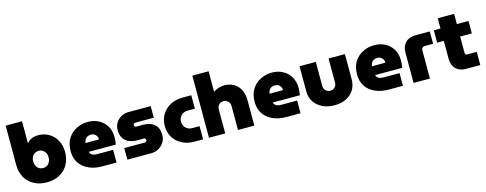

<svg xmlns="http://www.w3.org/2000/svg" viewBox="-28 -1448 5510 2179"><g transform="rotate(-15 2727.5 -358.5)"><path d="M328 13Q243 13 178 -22Q113 -57 77 -120Q41 -183 41 -268V-730H233V-477H239Q254 -495 274 -507Q294 -519 318 -524.5Q342 -530 369 -530Q438 -530 494 -497Q550 -464 582.5 -405Q615 -346 615 -266Q615 -204 594.5 -153Q574 -102 536 -64.5Q498 -27 445.5 -7Q393 13 328 13ZM328 -155Q355 -155 375.5 -168Q396 -181 407.5 -204.5Q419 -228 419 -258Q419 -287 407.5 -309Q396 -331 375.5 -344Q355 -357 328 -357Q302 -357 281 -344Q260 -331 248.5 -309Q237 -287 237 -258Q237 -228 248.5 -204.5Q260 -181 281 -168Q302 -155 328 -155Z M980 0Q893 0 825 -30Q757 -60 717.5 -117.5Q678 -175 678 -258Q678 -349 717 -409Q756 -469 818.5 -499.5Q881 -530 950 -530Q1021 -530 1077.5 -500.5Q1134 -471 1167.5 -416Q1201 -361 1201 -284Q1201 -265 1199 -240.5Q1197 -216 1193 -199H875Q879 -182 890 -170.5Q901 -159 920 -154Q939 -149 963 -149H1148V0ZM866 -305H1024Q1024 -317 1021 -328Q1018 -339 1011.5 -348.5Q1005 -358 996 -365.5Q987 -373 974.5 -377Q962 -381 947 -381Q928 -381 913.5 -375Q899 -369 889 -359Q879 -349 873.5 -335Q868 -321 866 -305Z M1275 0V-136H1517Q1525 -136 1530 -139.5Q1535 -143 1538 -148.5Q1541 -154 1541 -160Q1541 -166 1538 -171.5Q1535 -177 1530 -180Q1525 -183 1517 -183H1439Q1388 -183 1346 -200.5Q1304 -218 1279.5 -255.5Q1255 -293 1255 -352Q1255 -398 1277.5 -435.5Q1300 -473 1339 -495.5Q1378 -518 1425 -518H1688V-382H1470Q1460 -382 1453.5 -375Q1447 -368 1447 -359Q1447 -350 1453.5 -343Q1460 -336 1470 -336H1542Q1600 -336 1642.5 -318.5Q1685 -301 1708 -264Q1731 -227 1731 -168Q1731 -122 1707.5 -84Q1684 -46 1645 -23Q1606 0 1557 0Z M2063 0Q1982 0 1919 -32.5Q1856 -65 1820 -123Q1784 -181 1784 -258Q1784 -335 1820 -393.5Q1856 -452 1919 -485Q1982 -518 2063 -518H2165V-360H2080Q2048 -360 2024.5 -346.5Q2001 -333 1988 -310Q1975 -287 1975 -258Q1975 -229 1988 -205.5Q2001 -182 2024.5 -168.5Q2048 -155 2080 -155H2165V0Z M2234 0V-730H2425V-489Q2453 -509 2487 -519.5Q2521 -530 2555 -530Q2619 -530 2666.5 -502Q2714 -474 2740.5 -422Q2767 -370 2767 -298V0H2575V-281Q2575 -306 2564.5 -323Q2554 -340 2537 -349.5Q2520 -359 2501 -359Q2481 -359 2463.5 -350Q2446 -341 2435.5 -323.5Q2425 -306 2425 -282V0Z M3142 0Q3055 0 2987 -30Q2919 -60 2879.5 -117.5Q2840 -175 2840 -258Q2840 -349 2879 -409Q2918 -469 2980.5 -499.5Q3043 -530 3112 -530Q3183 -530 3239.5 -500.5Q3296 -471 3329.5 -416Q3363 -361 3363 -284Q3363 -265 3361 -240.5Q3359 -216 3355 -199H3037Q3041 -182 3052 -170.5Q3063 -159 3082 -154Q3101 -149 3125 -149H3310V0ZM3028 -305H3186Q3186 -317 3183 -328Q3180 -339 3173.5 -348.5Q3167 -358 3158 -365.5Q3149 -373 3136.5 -377Q3124 -381 3109 -381Q3090 -381 3075.5 -375Q3061 -369 3051 -359Q3041 -349 3035.5 -335Q3030 -321 3028 -305Z M3708 13Q3627 13 3566 -17.5Q3505 -48 3471 -100.5Q3437 -153 3437 -220V-518H3628V-232Q3628 -214 3637 -197Q3646 -180 3663.5 -169.5Q3681 -159 3704 -159Q3727 -159 3743.5 -169.5Q3760 -180 3769 -197Q3778 -214 3778 -232V-518H3970V-220Q3970 -153 3938.5 -100.5Q3907 -48 3848 -17.5Q3789 13 3708 13Z M4345 0Q4258 0 4190 -30Q4122 -60 4082.5 -117.5Q4043 -175 4043 -258Q4043 -349 4082 -409Q4121 -469 4183.5 -499.5Q4246 -530 4315 -530Q4386 -530 4442.5 -500.5Q4499 -471 4532.5 -416Q4566 -361 4566 -284Q4566 -265 4564 -240.5Q4562 -216 4558 -199H4240Q4244 -182 4255 -170.5Q4266 -159 4285 -154Q4304 -149 4328 -149H4513V0ZM4231 -305H4389Q4389 -317 4386 -328Q4383 -339 4376.5 -348.5Q4370 -358 4361 -365.5Q4352 -373 4339.5 -377Q4327 -381 4312 -381Q4293 -381 4278.5 -375Q4264 -369 4254 -359Q4244 -349 4238.5 -335Q4233 -321 4231 -305Z M4638 0V-357Q4638 -431 4681 -474Q4724 -517 4801 -517H4967V-372H4868Q4851 -372 4840.5 -361.5Q4830 -351 4830 -334V0Z M5255 0Q5179 0 5136 -43Q5093 -86 5093 -160V-638H5285V-178Q5285 -168 5292 -161.5Q5299 -155 5309 -155H5422V0ZM5015 -372V-518H5422V-372Z"/></g></svg>

Font: MuseoModerno Thin Black
Style: Regular
Weight: 900
Version: Version 1.002